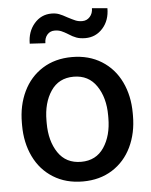

<svg xmlns="http://www.w3.org/2000/svg" viewBox="-54 -792 664 847"><g transform="rotate(-5 278.5 -369.0)"><path d="M345 -619Q322 -619 305.5 -625Q289 -631 271 -643Q255 -653 242 -658.5Q229 -664 212 -664Q192 -664 179.5 -649.5Q167 -635 167 -612L98 -616Q98 -669 128.5 -704.5Q159 -740 205 -740Q224 -740 238.5 -734.5Q253 -729 274 -717Q295 -706 308 -700.5Q321 -695 338 -695Q358 -695 371.5 -710Q385 -725 385 -748L453 -742Q453 -688 422 -653.5Q391 -619 345 -619ZM278 -541Q353 -541 409 -506Q465 -471 494.5 -409.5Q524 -348 524 -271V-260Q524 -183 494.5 -121.5Q465 -60 409.5 -25Q354 10 279 10Q204 10 148 -25Q92 -60 62.5 -121.5Q33 -183 33 -260V-271Q33 -348 62.5 -409.5Q92 -471 147.5 -506Q203 -541 278 -541ZM279 -77Q345 -77 380 -129Q415 -181 415 -260V-271Q415 -349 379.5 -401.5Q344 -454 278 -454Q212 -454 177 -402Q142 -350 142 -271V-260Q142 -181 177 -129Q212 -77 279 -77Z"/></g></svg>

Font: Freesentation 6 SemiBold
Style: Regular
Weight: 600
Designer: glyphs from Roboto by Christian Robertson / Hangul glyphs from Noto Sans CJK(Source Han Sans) by Jang Soo-young and Kang
Foundry: PT&
Version: Version 2.001